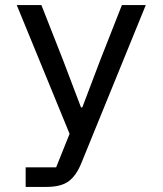

<svg xmlns="http://www.w3.org/2000/svg" viewBox="-20 -536 640 756"><path d="M375 -300 460 -516H554L300 107Q280 156 250 178Q220 200 162 200H81V123H201L254 -9L46 -516H143L228 -300L299 -113H304Z"/></svg>

Font: IBM Plex Mono Text
Style: Regular
Weight: 450
Designer: Mike Abbink, Paul van der Laan, Pieter van Rosmalen
Foundry: Bold Monday
Version: Version 2.000